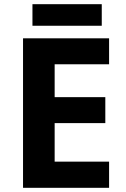

<svg xmlns="http://www.w3.org/2000/svg" viewBox="-20 -897 600 917"><path d="M501 0H90V-714H501V-590H241V-433H483V-309H241V-125H501ZM466 -877V-774H135V-877Z"/></svg>

Font: Noto Sans Bamum
Style: Bold
Weight: 700
Designer: Monotype Design Team
Foundry: Monotype Imaging Inc.
Version: Version 2.002; ttfautohint (v1.8.4.7-5d5b)